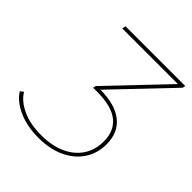

<svg xmlns="http://www.w3.org/2000/svg" viewBox="-192 -829 961 961"><g transform="rotate(45 288.0 -348.5)"><path d="M232 3Q150 3 89 -25Q28 -53 2 -96L19 -109Q42 -69 97.5 -42.5Q153 -16 233 -16Q308 -16 363 -41Q418 -66 447.5 -111Q477 -156 477 -216Q477 -290 428 -329Q379 -368 277 -368H249L252 -383L536 -681H142L146 -700H569L566 -685L282 -387Q388 -386 442.5 -341.5Q497 -297 497 -216Q497 -151 464 -101.5Q431 -52 371.5 -24.5Q312 3 232 3Z"/></g></svg>

Font: Montserrat Thin
Style: Italic
Weight: 100
Italic angle: -11.3°
Designer: Julieta Ulanovsky
Foundry: Julieta Ulanovsky
Version: Version 9.000; ttfautohint (v1.8.4.7-5d5b)